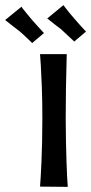

<svg xmlns="http://www.w3.org/2000/svg" viewBox="-92 -728 355 748"><path d="M172 0 64 -1Q65 -13 66.5 -38Q68 -63 69.5 -97.5Q71 -132 72 -175Q73 -218 73 -267Q73 -334 71 -387Q69 -440 67 -473.5Q65 -507 64 -517H168Q168 -509 167 -474.5Q166 -440 165 -386.5Q164 -333 164 -266Q164 -219 165 -177Q166 -135 167 -100Q168 -65 169.5 -39.5Q171 -14 172 0ZM197 -566Q198 -566 189 -574Q180 -582 168 -593.5Q156 -605 146 -614Q135 -622 122.5 -632Q110 -642 101 -649Q92 -656 92 -656L155 -708Q155 -708 161.5 -699.5Q168 -691 178 -678.5Q188 -666 198 -655Q209 -642 219.5 -630.5Q230 -619 236.5 -612Q243 -605 243 -605ZM33 -560Q34 -560 25.5 -568Q17 -576 5 -587.5Q-7 -599 -18 -608Q-29 -616 -41.5 -626Q-54 -636 -63 -643Q-72 -650 -72 -650L-8 -702Q-9 -702 -2.5 -693.5Q4 -685 14.5 -672.5Q25 -660 34 -649Q46 -636 56 -624.5Q66 -613 73 -606Q80 -599 79 -599Z"/></svg>

Font: Truculenta SemiBold
Style: Regular
Weight: 600
Version: Version 1.002